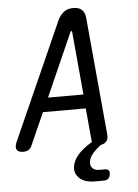

<svg xmlns="http://www.w3.org/2000/svg" viewBox="-87 -787 748 1037"><g transform="rotate(-5 287.5 -268.5)"><path d="M172 -270H364L333 -611Q332 -617 328.5 -617Q325 -617 323 -611ZM370 -194H138L60 -19Q54 -5 43 2.5Q32 10 13 10Q-13 10 -21.5 -4.5Q-30 -19 -17 -48L265 -681Q279 -710 299 -725Q319 -740 350 -740Q381 -740 396.5 -725Q412 -710 415 -681L473 -48Q477 -19 463 -4.5Q449 10 423 10Q404 10 396 2.5Q388 -5 386 -19ZM444 143Q459 143 465 150.5Q471 158 468 173Q466 188 457 195.5Q448 203 433 203H385Q330 203 301.5 176.5Q273 150 280 110Q285 81 309 52Q333 23 386 -10H461L448 -1Q409 27 390 49.5Q371 72 368 93Q364 115 376.5 129Q389 143 414 143Z"/></g></svg>

Font: Maple Mono
Style: Italic
Weight: 400
Italic angle: -10°
Monospace: yes
Designer: subframe7536
Version: Version 7.300